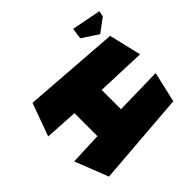

<svg xmlns="http://www.w3.org/2000/svg" viewBox="-167 -895 1082 1082"><g transform="rotate(45 373.5 -354.5)"><path d="M49.8 -706.1 84.5 -698.7 144.5 -617.7 81.5 -521.5 15.6 -531.2ZM520.5 -683.6 703.1 -641.6 747.1 -85 547.9 -6.8 540 -200.2H356.9L344.7 -2.9L148.4 -74.2L190.9 -650.4L383.8 -696.3L372.6 -401.4H526.4Z"/></g></svg>

Font: Lapsus Pro (theguybrush.com)
Style: Bold
Weight: 700
Designer: Jose Roses
Version: Version 1.00 February 9, 2018, initial release